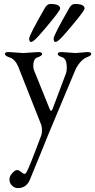

<svg xmlns="http://www.w3.org/2000/svg" viewBox="-20 -669 483 974"><path d="M137.7 -456.1Q128.4 -456.1 127.9 -473.1Q127.9 -490.2 209 -630.9Q220.2 -648.9 235.8 -648.9Q284.7 -648.9 285.2 -626Q285.2 -617.2 241.7 -564Q198.2 -510.7 172.9 -483.4Q147.5 -456.1 137.7 -456.1ZM261.7 -456.1Q252.4 -456.1 252 -473.1Q252 -490.2 333 -630.9Q344.2 -648.9 359.9 -648.9Q408.7 -648.9 409.2 -626Q409.2 -617.2 365.7 -564Q322.3 -510.7 296.9 -483.4Q271.5 -456.1 261.7 -456.1ZM422.9 -404.8Q442.9 -404.8 442.9 -395.5Q442.9 -386.7 423.8 -379.9Q404.3 -373 387.7 -354Q371.1 -335 360.8 -311L225.1 13.2Q224.1 15.1 188 105Q151.9 194.8 130.9 244.1Q112.8 285.2 70.8 285.2Q53.7 285.2 41 272.5Q28.3 259.8 27.8 242.2Q27.8 224.6 42 209.5Q56.2 193.8 65.9 193.8Q75.7 193.4 86.9 203.1Q98.1 212.9 104 212.9Q109.9 212.9 113.8 206.1Q127 185.1 189.9 16.1Q192.9 7.3 192.9 -8.8Q192.9 -24.9 189 -36.1L73.2 -329.1Q56.2 -370.1 27.8 -377.9Q4.9 -385.7 4.9 -395.5Q4.9 -405.3 24.9 -404.8H27.8L98.1 -399.9L170.9 -404.8H173.8Q193.8 -404.8 193.8 -395.5Q193.8 -386.2 170.9 -377.9Q148.9 -372.1 148.9 -335Q148.9 -320.8 152.8 -312L231.9 -116.2Q239.7 -97.2 247.1 -117.2L314 -294.9Q318.8 -306.2 318.8 -325.2Q318.8 -371.1 295.9 -378.4Q272.9 -385.7 272.9 -395.5Q272.9 -405.3 293 -404.8H295.9L363.8 -399.9L419.9 -404.8Z"/></svg>

Font: EBGaramond
Style: Regular
Weight: 400
Version: Version 000.012g